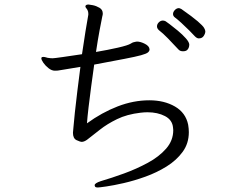

<svg xmlns="http://www.w3.org/2000/svg" viewBox="-20 -788 1040 850"><path d="M642 -569Q642 -562 635 -556Q628 -550 604.5 -543.5Q581 -537 531.5 -527.5Q482 -518 397 -502Q390 -453 383.5 -404Q377 -355 372 -312.5Q367 -270 365 -242Q431 -290 501 -317Q571 -344 641 -344Q707 -344 754.5 -316.5Q802 -289 813 -236Q816 -218 816 -203Q816 -153 788.5 -115.5Q761 -78 717.5 -51Q674 -24 624 -6Q574 12 528 22.5Q482 33 450.5 37.5Q419 42 413 42Q401 42 400 36Q400 35 399.5 34Q399 33 399 32Q399 23 426 14Q474 0 529 -20Q584 -40 634 -67Q684 -94 715.5 -130Q747 -166 747 -212Q747 -215 746.5 -217.5Q746 -220 746 -223Q743 -257 710.5 -274Q678 -291 633 -291Q626 -291 618 -290.5Q610 -290 602 -289Q542 -282 498 -260.5Q454 -239 422.5 -214Q391 -189 365 -169Q352 -160 342 -160Q335 -160 319 -167.5Q303 -175 303 -200Q303 -206 304 -212Q305 -218 305 -223Q307 -248 311.5 -290.5Q316 -333 322.5 -385.5Q329 -438 336 -492Q285 -484 263.5 -480Q242 -476 235.5 -475.5Q229 -475 223 -475Q209 -475 195 -486Q181 -497 172 -510Q163 -523 163 -530Q163 -532 164.5 -534Q166 -536 172 -536Q177 -536 182 -534.5Q187 -533 191 -532Q198 -531 203 -530.5Q208 -530 213 -530Q219 -530 258 -535.5Q297 -541 343 -548Q351 -603 358.5 -649.5Q366 -696 371 -723V-727Q371 -736 368 -742Q366 -747 362 -751.5Q358 -756 358 -760Q358 -761 358.5 -761.5Q359 -762 359 -763Q362 -768 372 -768Q376 -768 391 -765Q406 -762 420.5 -753.5Q435 -745 435 -728Q435 -725 434.5 -722Q434 -719 433 -716Q429 -697 421 -654.5Q413 -612 405 -558Q458 -567 502 -577Q546 -587 559 -595Q565 -599 569.5 -600.5Q574 -602 580 -603Q582 -603 583.5 -603.5Q585 -604 586 -604Q602 -604 621.5 -594Q641 -584 642 -570ZM860 -618Q852 -618 843 -627Q835 -636 818 -653Q801 -670 783 -686.5Q765 -703 754 -711Q746 -717 746 -726Q746 -735 754 -743.5Q762 -752 772 -752Q775 -752 783 -748Q833 -713 855.5 -693.5Q878 -674 883.5 -664.5Q889 -655 889 -649Q889 -640 882 -629Q875 -618 860 -618ZM790 -561Q777 -561 770 -569Q745 -596 723 -618.5Q701 -641 684 -654Q675 -662 675 -671Q675 -681 683 -689Q691 -697 701 -697Q707 -697 713 -694Q715 -693 731 -681Q747 -669 767.5 -652Q788 -635 803 -618Q818 -601 818 -590Q818 -589 817 -582Q816 -575 810 -568Q804 -561 790 -561Z"/></svg>

Font: QiushuiShotai Bright
Style: Regular
Weight: 400
Designer: Christian Thalmann (Catharsis Fonts)
Version: Version 1.250;